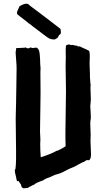

<svg xmlns="http://www.w3.org/2000/svg" viewBox="-20 -979 570 1033"><path d="M460 -117.2Q450.2 -116.2 448.2 -118.2Q444.3 -116.2 440.9 -114.3Q437.5 -112.3 433.6 -109.4Q419.9 -104.5 406.7 -96.7Q393.6 -88.9 379.9 -82Q372.1 -78.1 364.7 -75.7Q357.4 -73.2 349.6 -69.3Q337.9 -63.5 326.2 -57.1Q314.5 -50.8 301.8 -45.9Q294.9 -43.9 288.6 -42Q282.2 -40 275.4 -38.1Q267.6 -35.2 261.2 -31.7Q254.9 -28.3 248 -25.4Q243.2 -23.4 237.8 -22Q232.4 -20.5 226.6 -17.6Q221.7 -15.6 218.3 -12.7Q214.8 -9.8 210 -7.8Q202.1 -4.9 193.8 -2Q185.5 1 177.7 4.9Q169.9 8.8 166.5 12.2Q163.1 15.6 153.3 18.6Q143.6 24.4 142.6 24.9Q141.6 25.4 139.6 25.4Q136.7 27.3 134.3 28.8Q131.8 30.3 128.9 32.2Q123 32.2 117.2 33.2Q111.3 34.2 105.5 34.2Q98.6 30.3 96.2 26.4Q93.8 22.5 93.8 15.6Q89.8 10.7 86.4 4.9Q83 -1 79.1 -5.9Q72.3 -2 70.8 -6.3Q69.3 -10.7 68.4 -16.1Q67.4 -21.5 66.4 -26.9Q65.4 -32.2 64.5 -34.2Q59.6 -52.7 59.6 -61.5Q59.6 -66.4 61.5 -67.9Q63.5 -69.3 63.5 -72.3Q64.5 -82 65.4 -94.7Q66.4 -107.4 66.4 -121.1Q66.4 -134.8 66.4 -148.4Q66.4 -162.1 66.4 -172.9Q66.4 -216.8 65.4 -258.3Q64.5 -299.8 64.5 -341.8Q64.5 -361.3 65.4 -380.9Q66.4 -400.4 66.4 -419.9Q66.4 -467.8 67.9 -514.6Q69.3 -561.5 69.3 -609.4Q69.3 -628.9 67.4 -648.9Q65.4 -668.9 64.5 -689.5Q63.5 -700.2 65.4 -706.5Q67.4 -712.9 66.4 -719.7Q69.3 -720.7 77.1 -720.7Q85 -720.7 93.3 -721.2Q101.6 -721.7 108.9 -722.2Q116.2 -722.7 118.2 -723.6Q125 -718.8 131.8 -718.8Q138.7 -718.8 144.5 -724.6Q149.4 -722.7 149.9 -721.7Q150.4 -720.7 155.3 -720.7Q164.1 -721.7 168.9 -722.2Q173.8 -722.7 177.7 -722.7Q188.5 -714.8 190.9 -703.6Q193.4 -692.4 194.3 -680.2Q195.3 -668 195.8 -655.8Q196.3 -643.6 196.3 -635.7Q196.3 -629.9 197.3 -623.5Q198.2 -617.2 198.2 -610.4Q198.2 -605.5 197.8 -600.6Q197.3 -595.7 197.3 -590.8Q197.3 -562.5 197.8 -533.2Q198.2 -503.9 198.2 -475.6Q198.2 -424.8 196.8 -373.5Q195.3 -322.3 195.3 -271.5Q195.3 -260.7 196.3 -250Q197.3 -239.3 197.3 -228.5Q197.3 -222.7 196.8 -216.8Q196.3 -210.9 196.3 -205.1Q196.3 -168.9 199.2 -132.8Q203.1 -133.8 215.8 -138.2Q228.5 -142.6 242.2 -147.9Q255.9 -153.3 267.6 -158.7Q279.3 -164.1 282.2 -167Q286.1 -167 293 -169.9Q299.8 -172.9 307.6 -177.2Q315.4 -181.6 322.8 -185.5Q330.1 -189.5 333 -192.4Q332 -211.9 332 -231.9Q332 -252 332 -271.5Q332 -325.2 333.5 -378.9Q335 -432.6 335 -488.3Q335 -522.5 334 -556.6Q333 -590.8 333 -625Q333 -635.7 333.5 -647Q334 -658.2 334 -668.9Q334 -685.5 333.5 -701.7Q333 -717.8 335 -734.4Q344.7 -739.3 345.7 -739.3Q351.6 -739.3 354 -739.3Q356.4 -739.3 358.4 -737.3Q361.3 -736.3 363.8 -736.8Q366.2 -737.3 369.1 -737.3Q374 -737.3 378.9 -735.4Q383.8 -733.4 388.7 -733.4Q396.5 -734.4 397 -731.4Q397.5 -728.5 400.4 -728.5Q408.2 -731.4 411.1 -728.5Q414.1 -726.6 421.9 -723.1Q429.7 -719.7 438.5 -715.8Q447.3 -711.9 454.1 -708.5Q460.9 -705.1 460.9 -702.1Q463.9 -686.5 462.9 -668.9Q461.9 -651.4 461.9 -635.7Q461.9 -622.1 462.9 -608.4Q463.9 -594.7 463.9 -581.1Q463.9 -573.2 463.9 -565.4Q463.9 -557.6 464.8 -550.8Q465.8 -545.9 465.8 -542.5Q465.8 -539.1 465.8 -535.2Q465.8 -530.3 467.8 -522.5Q466.8 -517.6 466.8 -512.2Q466.8 -506.8 466.8 -502Q466.8 -488.3 467.8 -473.6Q468.8 -459 468.8 -444.3Q468.8 -434.6 467.3 -425.8Q465.8 -417 465.8 -408.2L466.8 -389.6Q466.8 -379.9 467.8 -370.1Q468.8 -360.4 468.8 -349.6Q468.8 -344.7 468.3 -339.8Q467.8 -335 466.8 -330.1Q465.8 -325.2 465.8 -319.3Q465.8 -313.5 465.8 -308.6Q465.8 -294.9 466.8 -281.2Q467.8 -267.6 467.8 -253.9Q467.8 -245.1 467.3 -236.8Q466.8 -228.5 466.8 -219.7Q466.8 -202.1 468.3 -183.6Q469.7 -165 469.7 -147.5Q469.7 -139.6 467.8 -130.9Q465.8 -122.1 460 -117.2ZM132.8 -956.1Q144.5 -945.3 154.3 -938.5Q164.1 -931.6 172.9 -924.8Q207 -899.4 239.3 -874.5Q271.5 -849.6 304.7 -824.2Q306.6 -821.3 307.1 -813Q307.6 -804.7 307.6 -800.8Q301.8 -791 300.3 -791.5Q298.8 -792 297.9 -790Q294.9 -783.2 293 -781.2Q291 -779.3 290 -775.4Q286.1 -772.5 282.2 -771Q278.3 -769.5 274.4 -766.6Q252.9 -766.6 243.2 -773.4Q238.3 -775.4 228 -783.2Q217.8 -791 205.6 -799.8Q193.4 -808.6 182.6 -817.4Q171.9 -826.2 166 -830.1Q158.2 -835 151.4 -841.3Q144.5 -847.7 135.7 -852.5Q120.1 -866.2 104 -877.9Q87.9 -889.6 72.3 -903.3Q70.3 -912.1 72.3 -916.5Q74.2 -920.9 76.7 -926.8Q79.1 -932.6 81.5 -937.5Q84 -942.4 85 -945.3Q108.4 -959 121.1 -959Q127.9 -959 131.8 -957Z"/></svg>

Font: Caesar Dressing
Style: Regular
Weight: 400
Designer: Dathan Boardman
Foundry: Open Window
Version: Version 1.000